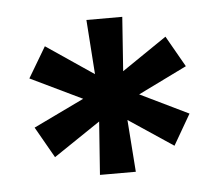

<svg xmlns="http://www.w3.org/2000/svg" viewBox="-35 -738 457 400"><g transform="rotate(-5 193.5 -538.0)"><path d="M159 -376 167 -487 69 -421 32 -486 138 -537 30 -589 68 -653 167 -586 159 -700H234L226 -587L320 -651L357 -586L255 -536L356 -487L319 -423L226 -485L234 -376Z"/></g></svg>

Font: Lexend Deca
Style: Regular
Weight: 400
Designer: Bonnie Shaver-Troup, Thomas Jockin
Foundry: Lexend
Version: Version 1.008; ttfautohint (v1.8.4.7-5d5b)